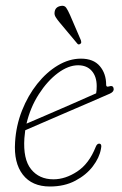

<svg xmlns="http://www.w3.org/2000/svg" viewBox="-20 -654 432 681"><path d="M338 -125.5Q332.5 -94.5 309.2 -64Q286 -33.5 247.2 -13Q208.5 7.5 157 7.5Q93.5 7.5 61 -34.5Q28.5 -76.5 33.5 -150Q37 -208.5 58 -261.8Q79 -315 112 -356.5Q145 -398 185.2 -422Q225.5 -446 267 -446Q311.5 -446 334 -419.5Q356.5 -393 356.5 -353.5Q356.5 -344 366.5 -347.5Q381.5 -352.5 383 -339.5Q385 -329 370 -322Q336 -307 291.8 -288Q247.5 -269 203 -249.8Q158.5 -230.5 122.5 -215Q86.5 -199.5 69.5 -192Q67.5 -178 66.5 -164Q61.5 -89.5 90.2 -53.8Q119 -18 169.5 -18Q212 -18 254 -45.8Q296 -73.5 319.5 -133Q324 -144.5 331.5 -144.5Q342.5 -144.5 338 -125.5ZM257 -422.5Q222.5 -422.5 185.2 -394.8Q148 -367 117.8 -320Q87.5 -273 74 -215.5Q98.5 -226 141.5 -244.5Q184.5 -263 233 -284.2Q281.5 -305.5 321 -323Q323 -333 323 -348.5Q323 -382.5 305.5 -402.5Q288 -422.5 257 -422.5ZM228.5 -600.5 267 -511Q268 -508 268.2 -504.5Q268.5 -501 265 -498.5Q258.5 -494 254.5 -499L190.5 -575.5Q183 -584.5 177.8 -592.8Q172.5 -601 173.5 -609.5Q175 -629.5 196 -633Q208.5 -635.5 214.8 -626.5Q221 -617.5 228.5 -600.5Z"/></svg>

Font: Fraunces 72pt S100 Thin
Style: Italic
Weight: 100
Italic angle: -16°
Version: Version 1.000; ttfautohint (v1.8.3)